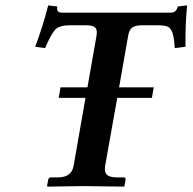

<svg xmlns="http://www.w3.org/2000/svg" viewBox="-20 -693 716 714"><path d="M198.2 -329.1 205.1 -368.2H305.2L338.9 -560.1Q342.8 -582 334 -590.6Q325.2 -599.1 298.8 -599.1H248Q230 -599.1 220 -597.9Q210 -596.7 199.7 -592.5Q189.5 -588.4 181.9 -578.6Q174.3 -568.8 166.3 -554Q158.2 -539.1 147.9 -514.2L110.8 -519Q139.6 -595.2 159.2 -672.9L192.9 -668.9Q189 -646 209 -646H615.2Q619.1 -646 622.3 -646.7Q625.5 -647.5 627.9 -648.7Q630.4 -649.9 632.3 -651.9Q634.3 -653.8 635.3 -655.3Q636.2 -656.7 637.5 -659.2Q638.7 -661.6 639.2 -662.8Q639.6 -664.1 640.4 -666.3Q641.1 -668.5 641.1 -668.9L675.8 -672.9Q668.5 -599.6 669.9 -519L629.9 -514.2Q627.4 -554.7 620.8 -572.3Q614.3 -589.8 602.3 -594.5Q590.3 -599.1 561 -599.1H508.8Q482.9 -599.1 471.2 -590.1Q459.5 -581.1 456.1 -557.1L422.9 -368.2H551.8L544.9 -329.1H416L371.1 -77.1Q367.2 -53.7 377.4 -43.5Q387.7 -33.2 416 -33.2H440.9Q443.8 -33.2 445.8 -30.8Q447.8 -28.3 446.8 -23.9L442.9 -1L440.9 1Q327.1 -1 289.1 -1L157.2 1L154.8 -1L159.2 -23.9Q160.6 -33.2 168 -33.2H192.9Q221.7 -33.2 235.8 -44.2Q250 -55.2 253.9 -77.1L297.9 -329.1Z"/></svg>

Font: Linux Libertine
Style: Bold Italic
Weight: 700
Italic angle: -11.5°
Designer: Philipp H. Poll
Foundry: Philipp H. Poll
Version: Version 4.0.5